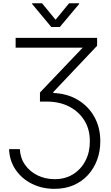

<svg xmlns="http://www.w3.org/2000/svg" viewBox="-20 -964 694 1199"><path d="M36.6 -32.7H104Q106.4 22.5 136.2 64.9Q166 107.4 214.4 131.1Q262.7 154.8 321.8 154.8Q387.7 154.8 437 123.8Q486.3 92.8 513.9 39.3Q541.5 -14.2 541 -81.5Q541.5 -155.3 507.6 -210.7Q473.6 -266.1 414.1 -297.4Q354.5 -328.6 276.9 -329.6H229.5V-386.2L497.1 -667V-666.5H77.6V-727.5H586.4V-678.2L313 -389.2V-383.3Q399.9 -379.9 466.1 -340.3Q532.2 -300.8 569.3 -234.1Q606.4 -167.5 606.4 -82Q606.4 -19.5 586.4 34.4Q566.4 88.4 529.1 129.2Q491.7 169.9 439 192.6Q386.2 215.3 320.3 215.3Q242.7 215.3 179.4 183.8Q116.2 152.3 77.9 96.4Q39.6 40.5 36.6 -32.7ZM242.2 -943.8 327.1 -840.8 411.6 -943.8H474.1V-939L353.5 -795.4H300.3L180.7 -939V-943.8Z"/></svg>

Font: Inter Tight Light
Style: Regular
Weight: 300
Designer: Rasmus Andersson
Foundry: rsms
Version: Version 3.004